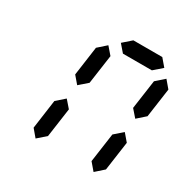

<svg xmlns="http://www.w3.org/2000/svg" viewBox="-174 -1075 1148 1148"><g transform="rotate(30 400.0 -500.5)"><path d="M612.3 -800.8H412.6L369.6 -850.6L426.8 -900.9H626.5L669.4 -850.6ZM213.9 -100.1 171.4 -150.4 199.2 -350.6 255.9 -400.4 299.3 -350.6 271 -150.4ZM614.3 -100.1 571.3 -150.4 599.6 -350.6 656.7 -400.4 699.2 -350.6 670.9 -150.4ZM270 -500.5 227.5 -550.3 255.4 -750.5 312 -800.8 355.5 -750.5 327.1 -550.3ZM670.9 -500.5 627.4 -550.3 655.8 -750.5 712.9 -800.8 755.4 -750.5 727.1 -550.3Z"/></g></svg>

Font: E1234
Style: Italic
Weight: 400
Italic angle: -8°
Designer: GGBotNet
Foundry: GGBotNet
Version: 1.04